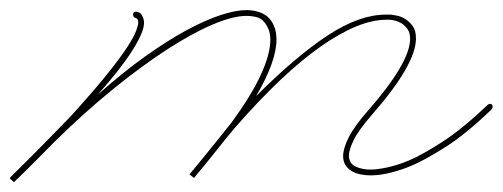

<svg xmlns="http://www.w3.org/2000/svg" viewBox="-183 -357 1016 388"><path d="M-163.4 3.3Q-163.4 2.6 -155.6 -5.2Q-147.8 -13 -135.4 -25.1Q-123 -37.1 -108.1 -52.4Q-93.1 -67.7 -78.1 -83Q-63.2 -98.3 -49.8 -112Q-36.5 -125.7 -28 -135.4Q11.7 -179.7 36.1 -210.3Q60.5 -240.9 73.9 -261.4Q87.2 -281.9 91.8 -293.9Q96.4 -306 96.4 -311.8Q96.4 -319 91.1 -320.6Q85.9 -322.3 85.9 -327.5Q85.9 -333.3 91.1 -333.3Q100.3 -333.3 104.2 -325.5Q108.1 -317.7 108.1 -311.2Q108.1 -292.3 84.6 -255.2Q61.2 -218.1 14.3 -165.4Q64.5 -210.3 109.7 -242.5Q154.9 -274.7 193.4 -295.6Q231.8 -316.4 262.7 -326.5Q293.6 -336.6 315.1 -336.6Q326.2 -336.6 337.2 -333.7Q348.3 -330.7 356.8 -323.9Q365.2 -317.1 370.4 -305.3Q375.7 -293.6 375.7 -276.7Q375.7 -254.6 365.2 -225.9Q354.8 -197.3 334.6 -162.8Q416 -244.1 479.8 -285.8Q543.6 -327.5 597 -327.5Q600.9 -327.5 604.5 -327.5Q608.1 -327.5 611.3 -326.8Q612.6 -326.8 620.1 -325.2Q627.6 -323.6 635.7 -318.7Q643.9 -313.8 650.7 -304.7Q657.6 -295.6 657.6 -279.3Q657.6 -227.2 570.3 -127Q541.7 -94.4 531.9 -74.2Q522.1 -54 522.1 -43Q522.1 -26.7 535.5 -20.5Q548.8 -14.3 565.1 -14.3Q575.5 -14.3 587.2 -16.3Q599 -18.2 609.7 -21.2Q620.4 -24.1 629.6 -27.3Q638.7 -30.6 644.5 -33.2Q670.6 -44.3 710.9 -70.3Q751.3 -96.4 802.7 -145.2Q804.7 -147.1 807.3 -147.1Q812.5 -147.1 812.5 -141.3Q812.5 -139.3 811.2 -136.7Q758.5 -85.9 716.8 -59.6Q675.1 -33.2 648.4 -22.1Q632.2 -15 609.4 -8.8Q586.6 -2.6 565.1 -2.6Q555.3 -2.6 545.6 -4.6Q535.8 -6.5 528 -11.1Q520.2 -15.6 515.3 -23.1Q510.4 -30.6 510.4 -41.7Q510.4 -56.6 521.5 -79.1Q532.6 -101.6 561.8 -134.8Q602.9 -181.6 624.3 -218.1Q645.8 -254.6 645.8 -278.6Q645.8 -291 640.3 -298.5Q634.8 -306 628.3 -309.9Q621.7 -313.8 616.2 -315.1Q610.7 -316.4 610 -316.4Q606.8 -317.1 603.8 -317.1Q600.9 -317.1 597.7 -317.1Q542.3 -317.1 465.5 -263.3Q388.7 -209.6 293 -100.3Q276.7 -81.4 255.2 -54Q233.7 -26.7 209 2.6L199.9 -4.6Q199.9 -4.6 207.7 -14Q215.5 -23.4 227.5 -38.1Q239.6 -52.7 254.2 -71Q268.9 -89.2 283.9 -108.1Q322.9 -160.8 343.1 -203.8Q363.3 -246.7 363.3 -276.7Q363.3 -289.7 359.4 -298.5Q355.5 -307.3 350.9 -312.5Q346.4 -317.7 342.4 -319.7Q338.5 -321.6 338.5 -321.6Q326.8 -324.9 315.1 -324.9Q287.8 -324.9 246.4 -307.3Q205.1 -289.7 154.3 -256.8Q103.5 -224 44.9 -176.4Q-13.7 -128.9 -74.9 -68.4Q-91.8 -51.4 -106.1 -36.8Q-120.4 -22.1 -131.2 -11.7Q-141.9 -1.3 -148.4 4.9Q-154.9 11.1 -154.9 11.1Z"/></svg>

Font: League Script
Style: League Script
Weight: 400
Foundry: Haley Fiege
Version: Version 1.001